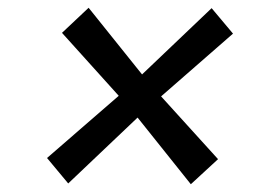

<svg xmlns="http://www.w3.org/2000/svg" viewBox="-20 -563 709 494"><path d="M471 -89 334 -260.5 155.5 -91 101 -156.5 285.5 -316.5 139.5 -478.5 208 -543 345.5 -371.5 524.5 -542 579.5 -476.5 394.5 -315 541 -153.5Z"/></svg>

Font: Merriweather 36pt ExtraBold
Style: Italic
Weight: 800
Italic angle: -7.8°
Version: Version 2.101